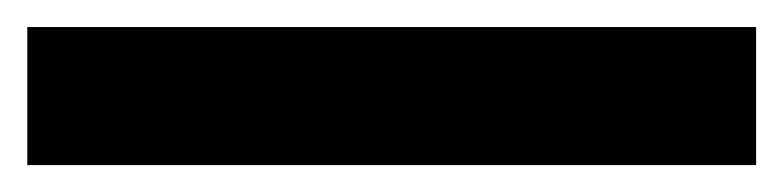

<svg xmlns="http://www.w3.org/2000/svg" viewBox="-27 63 579 142"><path d="M532.2 83V185.1H-6.8V83Z"/></svg>

Font: Human Sans Medium
Style: Regular
Weight: 500
Designer: Tim Radville
Foundry: Continuum
Version: Version 1.000;FEAKit 1.0